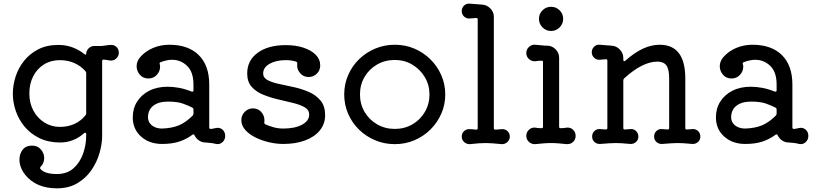

<svg xmlns="http://www.w3.org/2000/svg" viewBox="-20 -762 4462 1047"><path d="M581 -517Q600 -519 614 -507Q628 -495 628 -475Q628 -456 614 -443Q600 -430 581 -432L547 -437H545Q537 -437 537 -428V-21Q537 22 523 71.5Q509 121 479 165Q449 209 402 237Q355 265 290 265Q178 265 118 192Q102 172 94 150.5Q86 129 86 109Q86 77 103.5 54.5Q121 32 154 32Q185 32 203 53Q221 74 221 100Q221 128 202 147Q196 153 201 160Q225 187 290 187Q346 187 381 155.5Q416 124 433 76Q450 28 450 -21V-31Q450 -36 447 -38Q444 -40 439 -36Q382 15 308 15Q244 15 195.5 -8.5Q147 -32 114.5 -71Q82 -110 66 -157Q50 -204 50 -251Q50 -297 65 -344Q80 -391 111 -430Q142 -469 188.5 -493Q235 -517 298 -517Q339 -517 374.5 -504Q410 -491 439 -468Q444 -464 447 -464Q450 -464 450 -467Q450 -485 463 -498Q476 -511 494 -511H531Q534 -511 545 -512.5Q556 -514 567 -515.5Q578 -517 581 -517ZM307 -70Q351 -70 386.5 -86.5Q422 -103 446 -133Q450 -138 450 -144V-363Q450 -369 446 -374Q391 -434 306 -434Q257 -434 219.5 -410.5Q182 -387 161 -346Q140 -305 140 -252Q140 -200 162 -159Q184 -118 222 -94Q260 -70 307 -70Z M1158 -64Q1161 -65 1167 -65Q1184 -65 1196 -52.5Q1208 -40 1208 -21Q1208 0 1193 13.5Q1178 27 1158 23Q1143 19 1128.5 17.5Q1114 16 1101 15Q1081 15 1065 4Q1049 -7 1041 -24Q1036 -33 1029 -27Q995 -2 956 10.5Q917 23 864 23Q794 23 749 -17.5Q704 -58 704 -122Q704 -171 728 -208.5Q752 -246 794.5 -267.5Q837 -289 894 -289Q924 -289 956.5 -283Q989 -277 1024 -263Q1025 -263 1026 -262.5Q1027 -262 1028 -262Q1035 -262 1035 -270V-301Q1035 -369 1000.5 -402.5Q966 -436 918 -436Q903 -436 887.5 -432.5Q872 -429 856 -423Q848 -420 851 -412Q852 -408 852.5 -405Q853 -402 853 -398Q853 -373 835 -353.5Q817 -334 789 -334Q760 -334 742.5 -354.5Q725 -375 725 -401Q725 -414 730 -427Q735 -440 745 -451Q773 -483 814.5 -500.5Q856 -518 903 -518Q1007 -518 1064 -461.5Q1121 -405 1121 -301V-68Q1121 -59 1128 -59Q1136 -59 1143.5 -61Q1151 -63 1158 -64ZM864 -61Q919 -63 956.5 -79Q994 -95 1031 -132Q1035 -137 1035 -143V-165Q1035 -172 1029 -175Q1008 -186 977.5 -197Q947 -208 896 -208Q845 -208 816 -185.5Q787 -163 787 -122Q787 -95 808.5 -78Q830 -61 864 -61Z M1415 -361Q1415 -338 1439.5 -325Q1464 -312 1502.5 -304Q1541 -296 1584 -286.5Q1627 -277 1665.5 -260Q1704 -243 1728.5 -213Q1753 -183 1753 -134Q1753 -87 1724.5 -51.5Q1696 -16 1644.5 3.5Q1593 23 1525 23Q1486 23 1446 13.5Q1406 4 1372 -13Q1338 -30 1317 -54Q1296 -78 1296 -107Q1296 -134 1315 -152.5Q1334 -171 1359 -171Q1387 -171 1404.5 -151.5Q1422 -132 1422 -107Q1422 -104 1422 -101Q1422 -98 1421 -95V-93Q1421 -87 1427 -84Q1447 -75 1472 -68Q1497 -61 1525 -61Q1588 -61 1627 -82Q1666 -103 1666 -137Q1666 -163 1641.5 -177Q1617 -191 1578.5 -200.5Q1540 -210 1497 -220Q1454 -230 1415.5 -245.5Q1377 -261 1352.5 -288.5Q1328 -316 1328 -361Q1328 -433 1385.5 -474.5Q1443 -516 1538 -516Q1593 -516 1635 -502Q1677 -488 1701.5 -463.5Q1726 -439 1726 -407Q1726 -404 1726 -400.5Q1726 -397 1725 -394Q1722 -372 1704 -357Q1686 -342 1663 -342Q1634 -342 1615.5 -364.5Q1597 -387 1601 -415V-417Q1601 -423 1595 -426Q1582 -430 1568.5 -432Q1555 -434 1538 -434Q1485 -434 1450 -414Q1415 -394 1415 -361Z M2133 24Q2076 24 2026 3Q1976 -18 1938 -55Q1900 -92 1878.5 -141.5Q1857 -191 1857 -247Q1857 -303 1878.5 -352.5Q1900 -402 1938 -439Q1976 -476 2026 -497Q2076 -518 2133 -518Q2190 -518 2239.5 -497Q2289 -476 2327 -438.5Q2365 -401 2386.5 -352Q2408 -303 2408 -247Q2408 -191 2386.5 -142Q2365 -93 2327 -55.5Q2289 -18 2239.5 3Q2190 24 2133 24ZM2133 -59Q2186 -59 2229 -84Q2272 -109 2297 -152Q2322 -195 2322 -247Q2322 -299 2296.5 -341.5Q2271 -384 2228.5 -409.5Q2186 -435 2133 -435Q2079 -435 2036 -410Q1993 -385 1968 -342.5Q1943 -300 1943 -247Q1943 -195 1968 -152Q1993 -109 2036.5 -84Q2080 -59 2133 -59Z M2719 -58Q2736 -58 2748 -46.5Q2760 -35 2760 -17Q2760 1 2746.5 13Q2733 25 2715 24Q2684 21 2665.5 19.5Q2647 18 2629 18Q2608 18 2590 19.5Q2572 21 2543 24Q2525 25 2511.5 13Q2498 1 2498 -17Q2498 -35 2510 -46.5Q2522 -58 2539 -58Q2547 -58 2556.5 -57Q2566 -56 2576 -55H2578Q2585 -55 2585 -63V-656Q2585 -664 2578 -664Q2568 -664 2558.5 -662.5Q2549 -661 2538 -661Q2522 -661 2510 -672.5Q2498 -684 2498 -701Q2498 -720 2511 -732Q2524 -744 2543 -742Q2558 -741 2574.5 -739.5Q2591 -738 2607 -737Q2634 -736 2653.5 -716.5Q2673 -697 2673 -671V-63Q2673 -55 2681 -55Q2690 -55 2700 -56.5Q2710 -58 2719 -58Z M2985 -593Q2958 -593 2938.5 -612.5Q2919 -632 2919 -659Q2919 -687 2938.5 -706Q2958 -725 2985 -725Q3012 -725 3031.5 -706Q3051 -687 3051 -659Q3051 -632 3031.5 -612.5Q3012 -593 2985 -593ZM2899 24Q2879 25 2864.5 12Q2850 -1 2850 -21Q2850 -41 2864.5 -54.5Q2879 -68 2899 -66Q2914 -63 2932 -63H2934Q2941 -63 2941 -71V-423Q2941 -431 2934 -431Q2916 -431 2899 -428Q2879 -427 2864.5 -440Q2850 -453 2850 -473Q2850 -493 2865 -506.5Q2880 -520 2899 -518Q2926 -516 2937.5 -514.5Q2949 -513 2953 -513Q2957 -513 2963 -513Q2990 -513 3009.5 -493.5Q3029 -474 3029 -447V-71Q3029 -63 3036 -63Q3055 -63 3071 -66Q3091 -68 3105 -54.5Q3119 -41 3119 -21Q3119 -1 3105 12Q3091 25 3071 24Q3051 22 3028.5 20Q3006 18 2985 18Q2964 18 2941.5 20Q2919 22 2899 24Z M3755 -58Q3773 -60 3786 -48Q3799 -36 3799 -17Q3799 1 3786 12.5Q3773 24 3755 23Q3724 20 3706.5 19Q3689 18 3673 18Q3655 18 3638 19.5Q3621 21 3591 23Q3573 24 3560 12.5Q3547 1 3547 -17Q3547 -36 3560 -48Q3573 -60 3591 -58L3620 -56H3622Q3629 -56 3629 -64V-335Q3629 -384 3614 -405Q3599 -426 3565 -426Q3484 -426 3384 -335Q3379 -330 3379 -323V-64Q3379 -55 3388 -56L3417 -58Q3435 -60 3448 -48Q3461 -36 3461 -17Q3461 1 3448 12.5Q3435 24 3417 23Q3386 20 3368.5 19Q3351 18 3335 18Q3317 18 3300 19.5Q3283 21 3253 23Q3235 24 3222 12.5Q3209 1 3209 -17Q3209 -36 3222 -48Q3235 -60 3253 -58L3283 -56Q3292 -56 3292 -64V-431Q3292 -439 3285 -439Q3275 -439 3266 -437.5Q3257 -436 3247 -436Q3231 -436 3219 -448Q3207 -460 3207 -477Q3207 -495 3220 -507.5Q3233 -520 3251 -518Q3265 -517 3281 -515.5Q3297 -514 3313 -513Q3341 -512 3360 -492Q3379 -472 3379 -446V-436Q3379 -430 3382.5 -428.5Q3386 -427 3390 -431Q3487 -518 3577 -518Q3717 -518 3717 -334V-64Q3717 -55 3726 -56Z M4338 -64Q4341 -65 4347 -65Q4364 -65 4376 -52.5Q4388 -40 4388 -21Q4388 0 4373 13.5Q4358 27 4338 23Q4323 19 4308.5 17.5Q4294 16 4281 15Q4261 15 4245 4Q4229 -7 4221 -24Q4216 -33 4209 -27Q4175 -2 4136 10.5Q4097 23 4044 23Q3974 23 3929 -17.5Q3884 -58 3884 -122Q3884 -171 3908 -208.5Q3932 -246 3974.5 -267.5Q4017 -289 4074 -289Q4104 -289 4136.5 -283Q4169 -277 4204 -263Q4205 -263 4206 -262.5Q4207 -262 4208 -262Q4215 -262 4215 -270V-301Q4215 -369 4180.5 -402.5Q4146 -436 4098 -436Q4083 -436 4067.5 -432.5Q4052 -429 4036 -423Q4028 -420 4031 -412Q4032 -408 4032.5 -405Q4033 -402 4033 -398Q4033 -373 4015 -353.5Q3997 -334 3969 -334Q3940 -334 3922.5 -354.5Q3905 -375 3905 -401Q3905 -414 3910 -427Q3915 -440 3925 -451Q3953 -483 3994.5 -500.5Q4036 -518 4083 -518Q4187 -518 4244 -461.5Q4301 -405 4301 -301V-68Q4301 -59 4308 -59Q4316 -59 4323.5 -61Q4331 -63 4338 -64ZM4044 -61Q4099 -63 4136.5 -79Q4174 -95 4211 -132Q4215 -137 4215 -143V-165Q4215 -172 4209 -175Q4188 -186 4157.5 -197Q4127 -208 4076 -208Q4025 -208 3996 -185.5Q3967 -163 3967 -122Q3967 -95 3988.5 -78Q4010 -61 4044 -61Z"/></svg>

Font: Kiwi Maru Medium
Style: Regular
Weight: 500
Designer: Hiroki-Chan
Version: Version 1.100